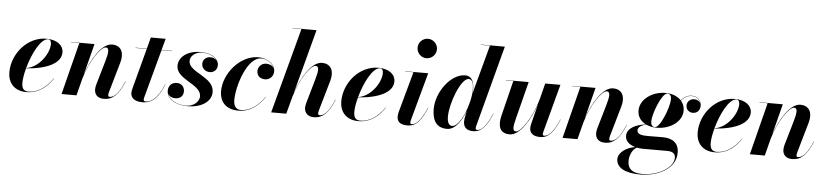

<svg xmlns="http://www.w3.org/2000/svg" viewBox="-53 -1089 7207 1678"><g transform="rotate(5 3551.0 -250.0)"><path d="M145.5 -67.5C145.5 -102 153.5 -148 166.5 -196.5C350 -209 471.5 -268 471.5 -363C471.5 -423 416.5 -470 322 -470C156.5 -470 24 -314.5 24 -150C24 -60 78.5 10 187 10C298.5 10 371.5 -58.5 418 -129.5L416 -130.5C358.5 -45.5 282 4.5 206 4.5C169.5 4.5 145.5 -12 145.5 -67.5ZM337 -466.5C358 -466.5 364.5 -447 364.5 -426.5C364.5 -346 282 -216.5 167 -199C201.5 -325 271.5 -466.5 337 -466.5Z M611 -457.5 495 0H626L664.5 -150C710 -308.5 802.5 -439 844.5 -439C878.5 -439 873.5 -395.5 851 -318L791 -112C787.5 -99.5 783.5 -82.5 783.5 -67.5C783.5 -19.5 813 10 867.5 10C941.5 10 995 -38 1044 -158.5L1041.5 -159.5C1001 -60 958 -12 916.5 -12C905.5 -12 902 -18 902 -29C902 -34 903.5 -42.5 905 -48L983 -319.5C1007.5 -404.5 979 -469.5 897.5 -469.5C806 -469.5 719 -318.5 674.5 -189L744 -460H539V-457.5Z M1392.5 -163 1390 -163.5C1336.5 -31 1277 1 1235 1C1222 1 1214.5 -4 1214.5 -14C1214.5 -23 1217 -32.5 1219 -39.5L1332 -457.5H1424.5V-460H1332.5L1359.5 -560H1229.5L1203 -460H1104.5V-457.5H1202.5L1113.5 -122.5C1108 -102.5 1102 -79 1102 -63.5C1102 -26.5 1127.5 10 1204.5 10C1294.5 10 1345 -47.5 1392.5 -163Z M1809 -132C1809 -267.5 1584.5 -283.5 1584.5 -386C1584.5 -431.5 1632.5 -467.5 1686 -467.5C1752 -467.5 1799.5 -442 1820 -409C1807.5 -424.5 1787.5 -433.5 1764 -433.5C1724 -433.5 1697 -406 1697 -371.5C1697 -329 1732 -303.5 1769 -303.5C1802.5 -303.5 1834 -327 1834 -370.5C1834 -417.5 1786.5 -471.5 1673.5 -471.5C1558 -471.5 1483 -411 1483 -334.5C1483 -213.5 1702.5 -192.5 1702.5 -85.5C1702.5 -32.5 1645 6.5 1592 6.5C1514.5 6.5 1440.5 -25.5 1423.5 -84.5C1434.5 -62 1459.5 -49.5 1489 -49.5C1526.5 -49.5 1558.5 -72.5 1558.5 -115.5C1558.5 -157.5 1529.5 -184.5 1489.5 -184.5C1445.5 -184.5 1417 -151.5 1417 -111.5C1417 -37 1496 10 1602.5 10C1719 10 1809 -45.5 1809 -132Z M2276 -129.5 2274 -130.5C2228 -62.5 2156.5 2.5 2066.5 2.5C2025.5 2.5 2003.5 -28.5 2003.5 -79C2003.5 -200.5 2082.5 -462 2208.5 -462C2257.5 -462 2306.5 -428 2321.5 -386.5C2309.5 -409 2282 -420 2255 -420C2214.5 -420 2183 -389 2183 -349C2183 -304 2217.5 -283 2255 -283C2296.5 -283 2329 -314.5 2329 -360C2329 -414 2270 -470 2180.5 -470C2019.5 -470 1881.5 -300 1881.5 -147.5C1881.5 -50 1941.5 10 2045 10C2156 10 2229 -59 2276 -129.5Z M2692.5 -318 2634 -114.5C2629.5 -98 2625.5 -79.5 2625.5 -66.5C2625.5 -21 2657 10 2709.5 10C2783 10 2836.5 -38 2885.5 -158.5L2883 -159.5C2842.5 -60 2799 -12 2759 -12C2749 -12 2743.5 -16.5 2743.5 -29.5C2743.5 -34.5 2745 -42.5 2746.5 -48L2824.5 -319.5C2849 -405 2821 -469.5 2739.5 -469.5C2647 -469.5 2562.5 -321 2517.5 -190.5L2666.5 -750H2456.5V-747.5H2534L2334 0H2466.5L2506 -148.5C2553.5 -311.5 2642.5 -438.5 2685.5 -438.5C2719 -438.5 2716 -400.5 2692.5 -318Z M3057.5 -67.5C3057.5 -102 3065.5 -148 3078.5 -196.5C3262 -209 3383.5 -268 3383.5 -363C3383.5 -423 3328.5 -470 3234 -470C3068.5 -470 2936 -314.5 2936 -150C2936 -60 2990.5 10 3099 10C3210.5 10 3283.5 -58.5 3330 -129.5L3328 -130.5C3270.5 -45.5 3194 4.5 3118 4.5C3081.5 4.5 3057.5 -12 3057.5 -67.5ZM3249 -466.5C3270 -466.5 3276.5 -447 3276.5 -426.5C3276.5 -346 3194 -216.5 3079 -199C3113.5 -325 3183.5 -466.5 3249 -466.5Z M3559.5 -675C3559.5 -629.5 3596 -589.5 3644 -589.5C3692 -589.5 3729.5 -629.5 3729.5 -675C3729.5 -720.5 3692 -760 3644 -760C3596 -760 3559.5 -720.5 3559.5 -675ZM3698 -158.5 3695.5 -159.5C3641.5 -32 3599.5 -4.5 3566 -4.5C3556.5 -4.5 3553 -10.5 3553 -19C3553 -23.5 3553.5 -28.5 3555 -34L3671.5 -460H3470V-457.5H3542.5L3446 -107.5C3443 -96.5 3438.5 -77.5 3438.5 -60C3438.5 -17 3464 10 3528.5 10C3610 10 3651 -48.5 3698 -158.5Z M4075 -350C4075 -414.5 4058 -470 3995 -470C3872 -470 3746.5 -305.5 3746.5 -152.5C3746.5 -52.5 3784.5 10 3876.5 10C3949.5 10 4003.5 -74 4036.5 -165L4023 -97.5C4021.5 -88 4020.5 -77 4020.5 -67C4020.5 -22 4045.5 10 4103.5 10C4182.5 10 4224.5 -48.5 4271 -158.5L4269 -159.5C4214.5 -32.5 4173.5 -4 4140 -4C4129.5 -4 4126.5 -11.5 4126.5 -18.5C4126.5 -23 4127 -28 4128.5 -34L4318.5 -750H4108V-747.5H4188L4073.5 -322C4074.5 -332 4075 -341.5 4075 -350ZM4072.5 -351.5C4072.5 -228 3991.5 -19.5 3920 -19.5C3892 -19.5 3876 -46.5 3876 -98C3876 -215 3960.5 -441 4029 -441C4061.5 -441 4072.5 -403.5 4072.5 -351.5Z M4553 -460H4352.5V-457.5H4418.5L4340 -141C4320.5 -53.5 4340 10 4426.5 10C4518 10 4605 -140 4650 -270L4606.5 -97.5C4603.5 -86.5 4601.5 -72 4601.5 -61.5C4601.5 -20.5 4629 10 4693.5 10C4770.5 10 4813.5 -48.5 4860 -158.5L4858 -159.5C4804 -32.5 4761.5 -4.5 4728 -4.5C4719.5 -4.5 4715.5 -10.5 4715.5 -18C4715.5 -22.5 4716 -28 4717.5 -34L4831.5 -460H4698L4662 -317.5C4617.5 -156 4522.5 -20.5 4480 -20.5C4444.5 -20.5 4452 -63.5 4472 -142Z M5006.5 -457.5 4890.5 0H5021.5L5060 -150C5105.5 -308.5 5198 -439 5240 -439C5274 -439 5269 -395.5 5246.5 -318L5186.5 -112C5183 -99.5 5179 -82.5 5179 -67.5C5179 -19.5 5208.5 10 5263 10C5337 10 5390.5 -38 5439.5 -158.5L5437 -159.5C5396.5 -60 5353.5 -12 5312 -12C5301 -12 5297.5 -18 5297.5 -29C5297.5 -34 5299 -42.5 5300.5 -48L5378.5 -319.5C5403 -404.5 5374.5 -469.5 5293 -469.5C5201.5 -469.5 5114.5 -318.5 5070 -189L5139.5 -460H4934.5V-457.5Z M5702.5 -160C5821.5 -160 5924 -233 5924 -328.5C5924 -362 5912.5 -391.5 5892.5 -414.5C5919 -447 5948 -462.5 5985.5 -462.5C6024.5 -462.5 6056 -439 6064 -403.5C6055 -424.5 6032 -436.5 6008.5 -436.5C5975 -436.5 5945 -413 5945 -376.5C5945 -341 5972.5 -317 6005 -317C6045 -317 6068.5 -347 6068.5 -384.5C6068.5 -432.5 6032 -465 5985.5 -465C5947 -465 5917 -449 5890.5 -416.5C5860 -450 5810.5 -469.5 5752.5 -469.5C5633.5 -469.5 5531 -392 5531 -296.5C5531 -242.5 5560.5 -202.5 5607 -180C5519 -172 5441.5 -132.5 5441.5 -66.5C5441.5 -22 5477 10.5 5530.5 25C5456 35 5383.5 84 5383.5 143C5383.5 215.5 5457.5 260 5593.5 260C5740.5 260 5904 188 5904 42C5904 -46.5 5844 -82 5761.5 -82C5733 -82 5665.5 -81 5630.5 -81C5578.5 -81 5537 -88 5537 -123C5537 -145.5 5560 -171 5611 -178C5637 -166 5668.5 -160 5702.5 -160ZM5685.5 -164C5660.5 -164 5650 -185 5650 -211.5C5650 -278 5721 -465.5 5770 -465.5C5795 -465.5 5805 -445.5 5805 -419C5805 -352.5 5734.5 -164 5685.5 -164ZM5482.5 151.5C5482.5 94 5511.5 45 5545 28.5C5562 32 5580.5 34 5600 34H5814C5861 34 5883.5 54 5883.5 88C5883.5 173 5754.5 254 5611.5 254C5525.5 254 5482.5 221.5 5482.5 151.5Z M6184 -67.5C6184 -102 6192 -148 6205 -196.5C6388.5 -209 6510 -268 6510 -363C6510 -423 6455 -470 6360.5 -470C6195 -470 6062.5 -314.5 6062.5 -150C6062.5 -60 6117 10 6225.5 10C6337 10 6410 -58.5 6456.5 -129.5L6454.5 -130.5C6397 -45.5 6320.5 4.5 6244.5 4.5C6208 4.5 6184 -12 6184 -67.5ZM6375.5 -466.5C6396.5 -466.5 6403 -447 6403 -426.5C6403 -346 6320.5 -216.5 6205.5 -199C6240 -325 6310 -466.5 6375.5 -466.5Z M6649.5 -457.5 6533.5 0H6664.5L6703 -150C6748.5 -308.5 6841 -439 6883 -439C6917 -439 6912 -395.5 6889.5 -318L6829.5 -112C6826 -99.5 6822 -82.5 6822 -67.5C6822 -19.5 6851.5 10 6906 10C6980 10 7033.5 -38 7082.5 -158.5L7080 -159.5C7039.5 -60 6996.5 -12 6955 -12C6944 -12 6940.5 -18 6940.5 -29C6940.5 -34 6942 -42.5 6943.5 -48L7021.5 -319.5C7046 -404.5 7017.5 -469.5 6936 -469.5C6844.5 -469.5 6757.5 -318.5 6713 -189L6782.5 -460H6577.5V-457.5Z"/></g></svg>

Font: Bodoni* 72pt
Style: Bold Italic
Weight: 700
Italic angle: -13°
Version: Version 2.3